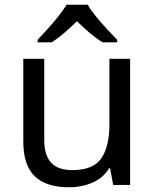

<svg xmlns="http://www.w3.org/2000/svg" viewBox="-20 -786 658 816"><path d="M533 -536V0H461L448 -71H444Q418 -29 372 -9.5Q326 10 274 10Q177 10 128 -36.5Q79 -83 79 -185V-536H168V-191Q168 -127 197 -95Q226 -63 287 -63Q376 -63 410.5 -113Q445 -163 445 -257V-536ZM353 -766Q365 -744 387.5 -716.5Q410 -689 434.5 -662.5Q459 -636 478 -617V-606H416Q390 -622 362 -645.5Q334 -669 307 -696Q280 -669 253 -646Q226 -623 200 -606H140V-617Q159 -637 182.5 -663Q206 -689 228 -716.5Q250 -744 263 -766Z"/></svg>

Font: Noto Sans NKo Unjoined
Style: Regular
Weight: 400
Designer: Monotype Design Team
Foundry: Monotype Imaging Inc.
Version: Version 2.004